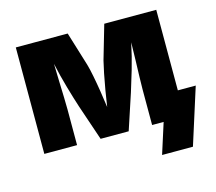

<svg xmlns="http://www.w3.org/2000/svg" viewBox="-101 -671 1068 951"><g transform="rotate(-15 433.5 -195.0)"><path d="M55.2 0V-545.9H321.3L375 -371.1Q382.3 -345.7 389.6 -307.9Q397 -270 403.8 -227.1Q410.6 -184.1 416 -143.6Q421.9 -184.1 429.2 -227.1Q436.5 -270 444.1 -307.9Q451.7 -345.7 458 -371.1L508.8 -545.9H775.4V0H607.9V-183.1Q607.9 -206.5 609.1 -246.3Q610.4 -286.1 611.8 -332.5Q613.3 -378.9 613.8 -422.4Q599.6 -354 580.6 -289.1Q561.5 -224.1 548.3 -183.1L487.8 0H343.8L281.7 -183.1Q267.6 -226.1 249.3 -289.6Q231 -353 216.8 -418.5Q217.8 -375.5 219.2 -329.8Q220.7 -284.2 221.9 -245.4Q223.1 -206.5 223.1 -183.1V0ZM617.2 156.2 667 0H623.5V-132.8H867.2L775.4 156.2Z"/></g></svg>

Font: Inter Extra Bold
Style: Regular
Weight: 800
Designer: Rasmus Andersson
Foundry: rsms
Version: Version 4.000;git-3c8e0fc